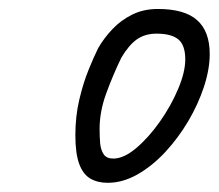

<svg xmlns="http://www.w3.org/2000/svg" viewBox="-20 -1033 488 428"><path d="M220 -625.5Q197.5 -625.5 181.2 -635Q165 -644.5 156.5 -667.8Q148 -691 148 -731.5Q148 -774 156.8 -811Q165.5 -848 177.5 -877.5Q189.5 -907 199 -926Q212 -948.5 230.8 -968.2Q249.5 -988 274.8 -1000.5Q300 -1013 332 -1013Q391.5 -1013 419.5 -988Q447.5 -963 447.5 -912.5Q447.5 -879 434.8 -840Q422 -801 399.8 -763.2Q377.5 -725.5 348.5 -694.2Q319.5 -663 286.5 -644.2Q253.5 -625.5 220 -625.5ZM202 -745.5Q202 -729.5 203.2 -714.2Q204.5 -699 211 -689.2Q217.5 -679.5 232.5 -679.5Q256 -679.5 283.8 -703Q311.5 -726.5 336.5 -762Q361.5 -797.5 377.2 -835Q393 -872.5 393 -900.5Q393 -932.5 377.5 -945.2Q362 -958 329 -958Q303.5 -958 285.5 -945.5Q267.5 -933 250.5 -904.5Q231 -864 216.5 -824Q202 -784 202 -745.5Z"/></svg>

Font: Edu QLD Hand
Style: Regular
Weight: 400
Designer: Tina and Corey Anderson, Eben Sorkin
Foundry: Sorkin Type Co.
Version: Version 2.000